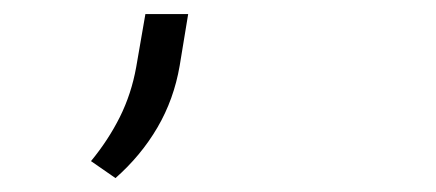

<svg xmlns="http://www.w3.org/2000/svg" viewBox="-20 -112 627 276"><path d="M238.3 -17.6Q230 30.8 206.3 71.3Q182.6 111.8 146 144L110.8 119.6Q135.7 89.4 152.3 56.2Q168.9 22.9 175.8 -15.6L189 -91.8H250.5Z"/></svg>

Font: TypoPRO Roboto Mono
Style: Italic
Weight: 300
Designer: Google
Version: Version 2.000986; 2015; ttfautohint (v1.3)